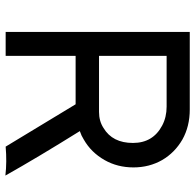

<svg xmlns="http://www.w3.org/2000/svg" viewBox="-26 -714 741 730"><g transform="rotate(90 345.0 -349.5)"><path d="M386 -612H193V-355H406Q441 -355 467 -372Q524 -406 524 -484Q524 -560 458 -595Q426 -612 386 -612ZM193 -266V0H102V-700H397Q461 -700 511 -672Q561 -643 589 -595Q617 -546 617 -486Q617 -425 589 -376Q560 -325 511 -297Q497 -288 479 -282Q580 -120 648 1Q596 -5 538 0L377 -266Z"/></g></svg>

Font: Rilu
Style: Bold
Weight: 500
Designer: Alí Sinisterra
Foundry: Alí Sinisterra
Version: ""